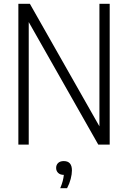

<svg xmlns="http://www.w3.org/2000/svg" viewBox="-20 -760 674 1009"><path d="M76.5 0V-740H137L502.5 -96V-740H556.5V0H496.5L131 -644V0ZM296.5 229Q305.5 207.5 309.8 190.8Q314 174 315.5 159Q296.5 159 285.8 148.8Q275 138.5 275 122.5Q275 106.5 285.5 96.5Q296 86.5 315 86.5Q358 86.5 358 135.5Q358 155.5 351.5 180.5Q345 205.5 332.5 229Z"/></svg>

Font: Encode Sans Cnd Lt
Style: Regular
Weight: 300
Width: 3
Designer: Multiple Designers
Foundry: Impallari Type
Version: Version 3.002; ttfautohint (v1.8.3) -l 8 -r 50 -G 200 -x 14 